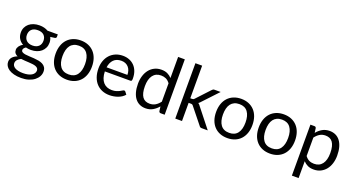

<svg xmlns="http://www.w3.org/2000/svg" viewBox="-52 -1476 4445 2400"><g transform="rotate(20 2170.5 -276.5)"><path d="M247 -247.5C229 -247.5 213.2 -250 199.5 -255C185.8 -260 174.3 -267 165 -276C155.7 -285 148.6 -295.8 143.8 -308.2C138.9 -320.8 136.5 -334.5 136.5 -349.5C136.5 -380.5 145.9 -405.2 164.8 -423.5C183.6 -441.8 211 -451 247 -451C282.7 -451 309.9 -441.8 328.8 -423.5C347.6 -405.2 357 -380.5 357 -349.5C357 -334.5 354.7 -320.8 350 -308.2C345.3 -295.8 338.3 -285 329 -276C319.7 -267 308.2 -260 294.5 -255C280.8 -250 265 -247.5 247 -247.5ZM407.5 27.5C407.5 40.8 404 53 397 64C390 75 379.9 84.5 366.8 92.5C353.6 100.5 337.5 106.7 318.5 111C299.5 115.3 278 117.5 254 117.5C229.3 117.5 207.9 115.4 189.8 111.2C171.6 107.1 156.5 101.4 144.5 94.2C132.5 87.1 123.6 78.6 117.8 68.8C111.9 58.9 109 48.3 109 37C109 19.3 114.9 3.9 126.8 -9.2C138.6 -22.4 153.8 -33.3 172.5 -42C189.2 -39.7 206.5 -38 224.5 -37C242.5 -36 260.2 -35 277.8 -34C295.2 -33 311.8 -31.6 327.5 -29.8C343.2 -27.9 356.9 -24.8 368.8 -20.5C380.6 -16.2 390 -10.2 397 -2.5C404 5.2 407.5 15.2 407.5 27.5ZM498 -486.5H360.5C344.8 -495.8 327.5 -502.9 308.5 -507.8C289.5 -512.6 269 -515 247 -515C219 -515 193.2 -511.2 169.8 -503.5C146.2 -495.8 126 -484.9 109 -470.8C92 -456.6 78.8 -439.4 69.2 -419.2C59.8 -399.1 55 -376.7 55 -352C55 -321.3 62 -294.4 76 -271.2C90 -248.1 109.5 -229.5 134.5 -215.5C123.8 -210.2 114.5 -204 106.5 -197C98.5 -190 91.8 -182.6 86.2 -174.8C80.8 -166.9 76.7 -159.1 74 -151.2C71.3 -143.4 70 -135.8 70 -128.5C70 -109.5 74.4 -94.4 83.2 -83.2C92.1 -72.1 104 -63.2 119 -56.5C91.7 -46.2 70.2 -32.3 54.5 -15C38.8 2.3 31 23.5 31 48.5C31 66.2 35.6 83.1 44.8 99.2C53.9 115.4 67.7 129.7 86 142C104.3 154.3 127.3 164.2 155 171.5C182.7 178.8 215 182.5 252 182.5C289 182.5 322.2 177.8 351.8 168.2C381.2 158.8 406.2 146.1 426.5 130.2C446.8 114.4 462.4 96.3 473.2 76C484.1 55.7 489.5 34.7 489.5 13C489.5 -10.3 484.6 -29.3 474.8 -44C464.9 -58.7 452 -70.2 436 -78.5C420 -86.8 401.8 -92.8 381.2 -96.5C360.8 -100.2 339.8 -102.8 318.2 -104.2C296.8 -105.8 275.8 -106.8 255.2 -107.5C234.8 -108.2 216.5 -109.8 200.5 -112.5C184.5 -115.2 171.6 -119.6 161.8 -125.8C151.9 -131.9 147 -141 147 -153C147 -160.7 149.8 -168.2 155.5 -175.8C161.2 -183.2 169.3 -190.3 180 -197C201 -191.3 223.3 -188.5 247 -188.5C274.3 -188.5 299.7 -192.3 323 -200C346.3 -207.7 366.3 -218.7 383 -233C399.7 -247.3 412.8 -264.6 422.2 -284.8C431.8 -304.9 436.5 -327.3 436.5 -352C436.5 -378.7 430.8 -403 419.5 -425L477 -432.5C491 -435.5 498 -442.5 498 -453.5Z M796 -514.5C758.7 -514.5 725.1 -508.3 695.2 -496C665.4 -483.7 640 -466.2 619 -443.5C598 -420.8 581.9 -393.4 570.8 -361.2C559.6 -329.1 554 -293.2 554 -253.5C554 -213.5 559.6 -177.5 570.8 -145.5C581.9 -113.5 598 -86.2 619 -63.5C640 -40.8 665.4 -23.4 695.2 -11.2C725.1 0.9 758.7 7 796 7C833 7 866.3 0.9 896 -11.2C925.7 -23.4 951 -40.8 972 -63.5C993 -86.2 1009.1 -113.5 1020.2 -145.5C1031.4 -177.5 1037 -213.5 1037 -253.5C1037 -293.2 1031.4 -329.1 1020.2 -361.2C1009.1 -393.4 993 -420.8 972 -443.5C951 -466.2 925.7 -483.7 896 -496C866.3 -508.3 833 -514.5 796 -514.5ZM796 -62.5C745.3 -62.5 707.6 -79.2 682.8 -112.8C657.9 -146.2 645.5 -193 645.5 -253C645.5 -283 648.6 -309.9 654.8 -333.8C660.9 -357.6 670.2 -377.7 682.8 -394C695.2 -410.3 710.9 -422.8 729.8 -431.5C748.6 -440.2 770.7 -444.5 796 -444.5C846 -444.5 883.3 -427.7 908 -394C932.7 -360.3 945 -313.3 945 -253C945 -193 932.7 -146.2 908 -112.8C883.3 -79.2 846 -62.5 796 -62.5Z M1488.5 -308.5H1211.5C1217.5 -352.5 1232.9 -386.9 1257.8 -411.8C1282.6 -436.6 1316.3 -449 1359 -449C1379.3 -449 1397.5 -445.6 1413.5 -438.8C1429.5 -431.9 1443.1 -422.2 1454.2 -409.8C1465.4 -397.2 1473.9 -382.4 1479.8 -365.2C1485.6 -348.1 1488.5 -329.2 1488.5 -308.5ZM1560.5 -71 1535.5 -103.5C1531.5 -109.2 1525.8 -112 1518.5 -112C1512.8 -112 1506.1 -109.4 1498.2 -104.2C1490.4 -99.1 1480.7 -93.5 1469 -87.5C1457.3 -81.5 1443.4 -75.9 1427.2 -70.8C1411.1 -65.6 1391.8 -63 1369.5 -63C1345.5 -63 1323.8 -66.9 1304.5 -74.8C1285.2 -82.6 1268.5 -94.4 1254.5 -110.2C1240.5 -126.1 1229.6 -145.8 1221.8 -169.5C1213.9 -193.2 1209.5 -221 1208.5 -253H1547C1555.3 -253 1561 -255.3 1564 -260C1567 -264.7 1568.5 -274 1568.5 -288C1568.5 -324 1563.2 -356.1 1552.5 -384.2C1541.8 -412.4 1527.1 -436.1 1508.2 -455.2C1489.4 -474.4 1467.1 -489.1 1441.2 -499.2C1415.4 -509.4 1387.3 -514.5 1357 -514.5C1320.3 -514.5 1287.3 -508.1 1258 -495.2C1228.7 -482.4 1203.8 -464.8 1183.5 -442.2C1163.2 -419.8 1147.6 -393.2 1136.8 -362.5C1125.9 -331.8 1120.5 -298.8 1120.5 -263.5C1120.5 -219.8 1126.5 -181.2 1138.5 -147.5C1150.5 -113.8 1167.2 -85.6 1188.8 -62.8C1210.2 -39.9 1235.8 -22.6 1265.2 -10.8C1294.8 1.1 1327 7 1362 7C1380.3 7 1398.8 5.4 1417.5 2.2C1436.2 -0.9 1454.2 -5.7 1471.8 -12C1489.2 -18.3 1505.7 -26.4 1521 -36.2C1536.3 -46.1 1549.5 -57.7 1560.5 -71Z M2007.5 -386V-141.5C1989.2 -117.2 1969.1 -98.3 1947.2 -85C1925.4 -71.7 1899.8 -65 1870.5 -65C1850.2 -65 1832 -68.5 1816 -75.5C1800 -82.5 1786.5 -93.6 1775.5 -108.8C1764.5 -123.9 1756.2 -143.2 1750.5 -166.8C1744.8 -190.2 1742 -218.5 1742 -251.5C1742 -313.8 1754.7 -361.8 1780 -395.5C1805.3 -429.2 1841.5 -446 1888.5 -446C1912.5 -446 1934.2 -441.6 1953.5 -432.8C1972.8 -423.9 1990.8 -408.3 2007.5 -386ZM2096.5 -736.5H2007.5V-456C1990.2 -474.7 1970.4 -489.2 1948.2 -499.8C1926.1 -510.2 1899.5 -515.5 1868.5 -515.5C1834.5 -515.5 1803.9 -508.8 1776.8 -495.2C1749.6 -481.8 1726.7 -463.2 1708 -439.5C1689.3 -415.8 1675 -387.9 1665 -355.8C1655 -323.6 1650 -288.8 1650 -251.5C1650 -209.5 1654.5 -172.3 1663.5 -140C1672.5 -107.7 1685.3 -80.7 1702 -59C1718.7 -37.3 1738.8 -20.9 1762.5 -9.8C1786.2 1.4 1812.5 7 1841.5 7C1877.8 7 1909.8 -1 1937.5 -17C1965.2 -33 1989.8 -54 2011.5 -80L2019.5 -18.5C2022.8 -6.2 2030.8 0 2043.5 0H2096.5Z M2327 -736.5H2237.5V0H2327V-242H2352.5C2362.5 -242 2369.9 -240.9 2374.8 -238.8C2379.6 -236.6 2384.5 -232 2389.5 -225L2556 -17.5C2560 -10.8 2564.8 -6.2 2570.2 -3.8C2575.8 -1.2 2582.3 0 2590 0H2669.5L2471.5 -250C2467.2 -256.7 2462.6 -262.6 2457.8 -267.8C2452.9 -272.9 2447.5 -277.5 2441.5 -281.5C2451.8 -287.8 2461.5 -296.7 2470.5 -308L2657 -506.5H2576.5C2567.8 -506.5 2560.9 -504.9 2555.8 -501.8C2550.6 -498.6 2545.7 -494.2 2541 -488.5L2381 -317C2376 -311.3 2371.2 -307.6 2366.8 -305.8C2362.2 -303.9 2356.7 -303 2350 -303H2327Z M2930.5 -514.5C2893.2 -514.5 2859.6 -508.3 2829.8 -496C2799.9 -483.7 2774.5 -466.2 2753.5 -443.5C2732.5 -420.8 2716.4 -393.4 2705.2 -361.2C2694.1 -329.1 2688.5 -293.2 2688.5 -253.5C2688.5 -213.5 2694.1 -177.5 2705.2 -145.5C2716.4 -113.5 2732.5 -86.2 2753.5 -63.5C2774.5 -40.8 2799.9 -23.4 2829.8 -11.2C2859.6 0.9 2893.2 7 2930.5 7C2967.5 7 3000.8 0.9 3030.5 -11.2C3060.2 -23.4 3085.5 -40.8 3106.5 -63.5C3127.5 -86.2 3143.6 -113.5 3154.8 -145.5C3165.9 -177.5 3171.5 -213.5 3171.5 -253.5C3171.5 -293.2 3165.9 -329.1 3154.8 -361.2C3143.6 -393.4 3127.5 -420.8 3106.5 -443.5C3085.5 -466.2 3060.2 -483.7 3030.5 -496C3000.8 -508.3 2967.5 -514.5 2930.5 -514.5ZM2930.5 -62.5C2879.8 -62.5 2842.1 -79.2 2817.2 -112.8C2792.4 -146.2 2780 -193 2780 -253C2780 -283 2783.1 -309.9 2789.2 -333.8C2795.4 -357.6 2804.8 -377.7 2817.2 -394C2829.8 -410.3 2845.4 -422.8 2864.2 -431.5C2883.1 -440.2 2905.2 -444.5 2930.5 -444.5C2980.5 -444.5 3017.8 -427.7 3042.5 -394C3067.2 -360.3 3079.5 -313.3 3079.5 -253C3079.5 -193 3067.2 -146.2 3042.5 -112.8C3017.8 -79.2 2980.5 -62.5 2930.5 -62.5Z M3497.5 -514.5C3460.2 -514.5 3426.6 -508.3 3396.8 -496C3366.9 -483.7 3341.5 -466.2 3320.5 -443.5C3299.5 -420.8 3283.4 -393.4 3272.2 -361.2C3261.1 -329.1 3255.5 -293.2 3255.5 -253.5C3255.5 -213.5 3261.1 -177.5 3272.2 -145.5C3283.4 -113.5 3299.5 -86.2 3320.5 -63.5C3341.5 -40.8 3366.9 -23.4 3396.8 -11.2C3426.6 0.9 3460.2 7 3497.5 7C3534.5 7 3567.8 0.9 3597.5 -11.2C3627.2 -23.4 3652.5 -40.8 3673.5 -63.5C3694.5 -86.2 3710.6 -113.5 3721.8 -145.5C3732.9 -177.5 3738.5 -213.5 3738.5 -253.5C3738.5 -293.2 3732.9 -329.1 3721.8 -361.2C3710.6 -393.4 3694.5 -420.8 3673.5 -443.5C3652.5 -466.2 3627.2 -483.7 3597.5 -496C3567.8 -508.3 3534.5 -514.5 3497.5 -514.5ZM3497.5 -62.5C3446.8 -62.5 3409.1 -79.2 3384.2 -112.8C3359.4 -146.2 3347 -193 3347 -253C3347 -283 3350.1 -309.9 3356.2 -333.8C3362.4 -357.6 3371.8 -377.7 3384.2 -394C3396.8 -410.3 3412.4 -422.8 3431.2 -431.5C3450.1 -440.2 3472.2 -444.5 3497.5 -444.5C3547.5 -444.5 3584.8 -427.7 3609.5 -394C3634.2 -360.3 3646.5 -313.3 3646.5 -253C3646.5 -193 3634.2 -146.2 3609.5 -112.8C3584.8 -79.2 3547.5 -62.5 3497.5 -62.5Z M3940.5 -122V-367C3958.8 -391.3 3978.9 -410.2 4000.8 -423.5C4022.6 -436.8 4048 -443.5 4077 -443.5C4097.3 -443.5 4115.5 -440 4131.5 -433C4147.5 -426 4161 -414.9 4172 -399.8C4183 -384.6 4191.4 -365.2 4197.2 -341.5C4203.1 -317.8 4206 -289.5 4206 -256.5C4206 -194.2 4193.3 -146.2 4168 -112.5C4142.7 -78.8 4106.3 -62 4059 -62C4035 -62 4013.3 -66.5 3994 -75.5C3974.7 -84.5 3956.8 -100 3940.5 -122ZM3936 -428 3928 -488C3925 -500.3 3917.2 -506.5 3904.5 -506.5H3851V171.5H3940.5V-52.5C3957.5 -33.8 3977.1 -19.2 3999.2 -8.8C4021.4 1.8 4048 7 4079 7C4113 7 4143.6 0.2 4170.8 -13.2C4197.9 -26.8 4220.9 -45.2 4239.8 -68.8C4258.6 -92.2 4273 -120.1 4283 -152.2C4293 -184.4 4298 -219.2 4298 -256.5C4298 -298.5 4293.5 -335.7 4284.5 -368C4275.5 -400.3 4262.7 -427.4 4246 -449.2C4229.3 -471.1 4209.2 -487.6 4185.5 -498.8C4161.8 -509.9 4135.3 -515.5 4106 -515.5C4070 -515.5 4038 -507.5 4010 -491.5C3982 -475.5 3957.3 -454.3 3936 -428Z"/></g></svg>

Font: LatoLatin
Style: Regular
Weight: 400
Designer: Lukasz Dziedzic with Adam Twardoch and Botio Nikoltchev
Foundry: tyPoland Lukasz Dziedzic
Version: Version 2.015; 2015-08-06; http://www.latofonts.com/